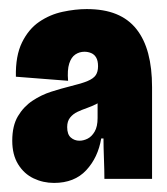

<svg xmlns="http://www.w3.org/2000/svg" viewBox="-20 -690 367 423"><path d="M99 -287Q75 -287 54 -297Q33 -307 20 -328Q7 -349 7 -380Q7 -413 19.5 -434Q32 -455 51.5 -468Q71 -481 93 -488Q115 -495 135 -500Q160 -506 173 -511.5Q186 -517 191 -524.5Q196 -532 196 -544Q196 -556 192 -563Q188 -570 181 -573Q174 -576 166 -576Q155 -576 146 -570Q137 -564 132.5 -550Q128 -536 130 -512L15 -521Q14 -567 28.5 -596.5Q43 -626 66.5 -642Q90 -658 118 -664Q146 -670 171 -670Q209 -670 236 -659Q263 -648 280.5 -626Q298 -604 306.5 -572Q315 -540 315 -498V-425Q315 -403 315 -381.5Q315 -360 315 -339Q315 -318 315 -296H210Q210 -314 209 -340.5Q208 -367 208 -385H203Q196 -343 170 -315Q144 -287 99 -287ZM155 -380Q164 -380 173 -384.5Q182 -389 188.5 -400Q195 -411 195 -430V-471L210 -477Q204 -467 193.5 -461.5Q183 -456 171.5 -452Q160 -448 150.5 -443.5Q141 -439 134.5 -431Q128 -423 128 -410Q128 -394 136 -387Q144 -380 155 -380Z"/></svg>

Font: Bricolage Grotesque 96pt ExtraBold SemiCondensed
Style: Regular
Weight: 800
Width: 4
Version: Version 1.001;gftools[0.9.33.dev8+g029e19f]